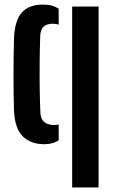

<svg xmlns="http://www.w3.org/2000/svg" viewBox="-20 -629 507 849"><path d="M42 -139Q40.7 -170 40.2 -213Q39.7 -256 39.7 -302.1Q39.7 -348.3 40.4 -390.2Q41 -432.1 42 -461Q45.7 -540.4 77.3 -574.5Q109 -608.7 169.7 -608.7Q192.9 -608.7 209.9 -604Q226.8 -599.2 239.5 -590V-520.1Q227.1 -524 213.5 -524Q187.1 -524 173.1 -511.6Q159.2 -499.3 157.9 -469.6Q156 -418.4 155.4 -357.7Q154.8 -297.1 155.6 -237.4Q156.4 -177.8 158.7 -129.3Q160 -101.8 176.1 -89Q192.2 -76.2 219.9 -76.2Q225.3 -76.2 230.2 -76.7Q235.1 -77.3 239.5 -78.6V-9.2Q214.2 8.7 176.7 8.7Q116.2 8.7 80.9 -25.7Q45.7 -60.1 42 -139ZM299.1 200V-600H415.9V200Z"/></svg>

Font: Big Shoulders Stencil Text Thin
Style: Regular
Weight: 100
Designer: Patric King
Foundry: XO Type Co
Version: Version 2.001